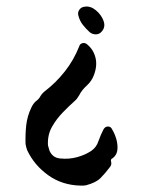

<svg xmlns="http://www.w3.org/2000/svg" viewBox="-20 -561 448 601"><path d="M299 -463Q292 -454 281 -453.5Q270 -453 261 -460Q249 -471 239.5 -483Q230 -495 226 -510Q222 -521 228 -530Q234 -539 245 -540Q263 -543 280 -529Q297 -515 304 -496Q311 -477 299 -463ZM333 -66Q325 -63 328 -54Q330 -45 324 -38Q309 -18 294.5 -3.5Q280 11 249 19Q245 20 241.5 20Q238 20 233 20Q175 19 131 -12.5Q87 -44 65 -91Q62 -99 60 -110Q59 -139 62 -168Q65 -197 78 -224Q83 -235 91 -243Q102 -251 106 -259Q111 -268 121 -276Q155 -302 183 -337.5Q211 -373 228 -416Q230 -424 238.5 -426Q247 -428 254 -421Q273 -405 279 -380Q285 -355 274 -326Q267 -307 251.5 -293Q236 -279 228 -263Q221 -251 215 -246Q197 -230 177 -209.5Q157 -189 143 -164.5Q129 -140 130 -109Q130 -105 132 -99.5Q134 -94 135 -89Q145 -67 168 -65Q195 -62 221 -69Q247 -76 266 -89Q282 -100 288 -119Q296 -141 304 -156Q309 -165 318 -165Q327 -165 331 -156Q339 -143 344 -126Q349 -109 347.5 -92.5Q346 -76 333 -66Z"/></svg>

Font: Slackside One
Style: Regular
Weight: 400
Version: Version 1.000